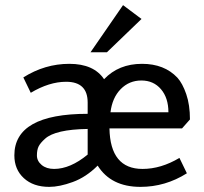

<svg xmlns="http://www.w3.org/2000/svg" viewBox="-20 -717 794 749"><path d="M536 -58Q608 -58 680 -101L709 -41Q625 12 528 12Q413 12 361 -71Q316 -26 264 -7Q212 12 172 12Q110 12 73 -22Q36 -56 36 -111Q36 -273 322 -273V-317Q322 -398 238 -398Q172 -398 100 -355L71 -415Q155 -468 250.5 -468Q346 -468 386 -408Q443 -468 534 -468Q621 -468 672 -414Q692 -392 706.5 -350Q721 -308 721 -251L690 -216H407Q410 -58 536 -58ZM191 -58Q254 -58 322 -114V-214Q196 -212 156 -176Q137 -159 130.5 -145.5Q124 -132 124 -110.5Q124 -89 142.5 -73.5Q161 -58 191 -58ZM411 -279H637Q637 -335 608 -369Q579 -403 531.5 -403Q484 -403 451 -369.5Q418 -336 411 -279ZM397 -513H333L460 -697L532 -643Z"/></svg>

Font: Average Sans
Style: Regular
Weight: 400
Designer: Eduardo Rodriguez Tunni
Foundry: Eduardo Rodriguez Tunni
Version: Version 1.001